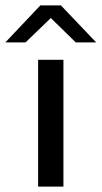

<svg xmlns="http://www.w3.org/2000/svg" viewBox="-77 -695 378 715"><path d="M-57.1 -537.1 73.2 -674.8H149.9L281.2 -537.1H205.1L112.3 -627.9L18.1 -537.1ZM64.9 0V-472.2H159.2V0Z"/></svg>

Font: CMU Bright
Style: SemiBold
Weight: 600
Version: Version 0.7.0